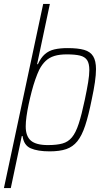

<svg xmlns="http://www.w3.org/2000/svg" viewBox="-33 -763 544 978"><path d="M-13 195 187 -743H221L156 -436H160Q175 -469 195.5 -487Q216 -505 244.5 -511.5Q273 -518 311 -518Q364 -518 395.5 -509Q427 -500 441.5 -476.5Q456 -453 456 -411Q456 -383 450.5 -344.5Q445 -306 434 -255Q418 -175 401 -123.5Q384 -72 361 -43.5Q338 -15 304.5 -3.5Q271 8 220 8Q159 8 123.5 -7.5Q88 -23 82 -70H78L22 195ZM211 -24Q256 -24 285 -32Q314 -40 333.5 -63.5Q353 -87 368 -133Q383 -179 399 -255Q410 -307 416 -344Q422 -381 422 -406Q422 -440 410.5 -457Q399 -474 374 -480Q349 -486 307 -486Q270 -486 244 -478Q218 -470 199.5 -452.5Q181 -435 167 -408Q157 -387 147 -358.5Q137 -330 128.5 -297.5Q120 -265 113 -232Q106 -199 102 -170Q98 -141 98 -119Q98 -69 124.5 -46.5Q151 -24 211 -24Z"/></svg>

Font: Saira SemiCondensed Thin
Style: Italic
Weight: 250
Width: 4
Italic angle: -12°
Designer: Hector Gatti with collaboration of the Omnibus-Type team
Foundry: Omnibus-Type
Version: Version 1.101